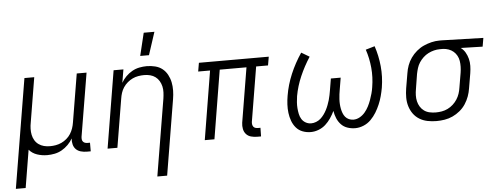

<svg xmlns="http://www.w3.org/2000/svg" viewBox="-59 -913 3325 1287"><g transform="rotate(-5 1604.0 -269.0)"><path d="M-1 215 121 -520H187L137 -218Q133 -198 132.5 -177Q132 -156 136 -136.5Q140 -117 150 -100Q160 -83 176 -71.5Q192 -60 211.5 -55Q231 -50 252 -50Q272 -50 291.5 -53.5Q311 -57 329.5 -65.5Q348 -74 364.5 -88Q381 -102 392 -119.5Q403 -137 409.5 -156Q416 -175 419 -195L473 -520H539L468 -94Q467 -85 468 -76.5Q469 -68 474.5 -61.5Q480 -55 488 -52.5Q496 -50 505 -50H521V8H495Q474 8 454.5 2.5Q435 -3 422 -16Q409 -29 404 -48.5Q399 -68 401 -89Q389 -67 369.5 -47.5Q350 -28 327 -15Q304 -2 278.5 3Q253 8 229 8Q193 8 160.5 -3Q128 -14 107 -39L65 215Z M951 215 1037 -302Q1040 -322 1041 -343Q1042 -364 1037.5 -383.5Q1033 -403 1023 -420Q1013 -437 997.5 -448.5Q982 -460 962.5 -465Q943 -470 922 -470Q902 -470 882 -466.5Q862 -463 844 -454.5Q826 -446 809.5 -432Q793 -418 781.5 -400.5Q770 -383 764 -364Q758 -345 755 -325L701 0H635L721 -520H787L772 -431Q785 -454 804 -473Q823 -492 846 -505Q869 -518 894.5 -523Q920 -528 944 -528Q973 -528 1001 -521Q1029 -514 1049.5 -497.5Q1070 -481 1083 -457Q1096 -433 1101.5 -406Q1107 -379 1106.5 -350Q1106 -321 1101 -292L1017 215ZM907 -600 944 -753H1016L966 -600Z M1642 8Q1620 8 1600 2.5Q1580 -3 1567 -17.5Q1554 -32 1550 -52.5Q1546 -73 1549 -94L1610 -462H1430L1354 0H1289L1365 -462H1285L1295 -520H1765L1755 -462H1675L1614 -94Q1613 -85 1614.5 -76.5Q1616 -68 1621 -61.5Q1626 -55 1634.5 -52.5Q1643 -50 1652 -50H1668L1667 8Z M2002 8Q1973 8 1947 -2Q1921 -12 1903.5 -32.5Q1886 -53 1876.5 -79Q1867 -105 1863.5 -133Q1860 -161 1861.5 -190Q1863 -219 1868 -248Q1880 -321 1910 -392Q1940 -463 1984 -528L2038 -496Q1999 -436 1971 -371.5Q1943 -307 1931 -240Q1928 -220 1926.5 -199.5Q1925 -179 1926.5 -159.5Q1928 -140 1932 -120.5Q1936 -101 1946 -85Q1956 -69 1973 -59.5Q1990 -50 2010 -50Q2026 -50 2043 -56.5Q2060 -63 2073 -74.5Q2086 -86 2096.5 -100.5Q2107 -115 2115 -130.5Q2123 -146 2129 -162Q2135 -178 2140 -194.5Q2145 -211 2148 -227.5Q2151 -244 2154 -260L2167 -338H2233L2220 -260Q2217 -244 2215 -227.5Q2213 -211 2212 -194.5Q2211 -178 2212 -162Q2213 -146 2216 -130.5Q2219 -115 2224.5 -100.5Q2230 -86 2239.5 -74.5Q2249 -63 2263.5 -56.5Q2278 -50 2294 -50Q2316 -50 2336.5 -61.5Q2357 -73 2372 -91Q2387 -109 2397.5 -129.5Q2408 -150 2415.5 -171Q2423 -192 2429 -213.5Q2435 -235 2438 -256Q2449 -322 2443 -386.5Q2437 -451 2417 -510L2478 -528Q2500 -463 2507 -391.5Q2514 -320 2502 -247Q2497 -219 2489.5 -191Q2482 -163 2470.5 -136Q2459 -109 2443.5 -83.5Q2428 -58 2406.5 -36.5Q2385 -15 2357 -3.5Q2329 8 2301 8Q2274 8 2249 -0.5Q2224 -9 2206.5 -27.5Q2189 -46 2179 -70Q2169 -94 2165 -120Q2153 -95 2137.5 -72Q2122 -49 2101.5 -30.5Q2081 -12 2054.5 -2Q2028 8 2002 8Z M2848 8Q2817 8 2787.5 2Q2758 -4 2733.5 -19Q2709 -34 2692.5 -57Q2676 -80 2667.5 -108Q2659 -136 2659 -166.5Q2659 -197 2664 -228L2681 -328Q2685 -355 2694.5 -381Q2704 -407 2720.5 -430.5Q2737 -454 2759.5 -473Q2782 -492 2807.5 -503.5Q2833 -515 2860 -521.5Q2887 -528 2914 -528H2931L3209 -520L3199 -462L3052 -466Q3071 -452 3082.5 -432Q3094 -412 3100 -389Q3106 -366 3105.5 -341.5Q3105 -317 3101 -292L3084 -192Q3080 -165 3070.5 -138.5Q3061 -112 3045 -87.5Q3029 -63 3006 -44Q2983 -25 2957 -13Q2931 -1 2903 3.5Q2875 8 2848 8ZM2848 -50Q2868 -50 2888.5 -53.5Q2909 -57 2928.5 -66.5Q2948 -76 2964.5 -91Q2981 -106 2992.5 -124Q3004 -142 3010.5 -161.5Q3017 -181 3020 -202L3037 -302Q3040 -321 3040.5 -341Q3041 -361 3038 -380Q3035 -399 3026 -415.5Q3017 -432 3003 -444Q2989 -456 2971 -462.5Q2953 -469 2934 -470H2911Q2892 -470 2872 -465Q2852 -460 2833.5 -450.5Q2815 -441 2799.5 -426.5Q2784 -412 2772.5 -394.5Q2761 -377 2755 -357.5Q2749 -338 2745 -318L2729 -218Q2725 -197 2724.5 -176Q2724 -155 2728.5 -135.5Q2733 -116 2743.5 -99Q2754 -82 2770 -70.5Q2786 -59 2806.5 -54.5Q2827 -50 2848 -50Z"/></g></svg>

Font: Iosevka Aile Light Oblique
Style: Regular
Weight: 300
Italic angle: -9°
Designer: Belleve Invis
Foundry: Belleve Invis
Version: Version 31.1.0; ttfautohint (v1.8.4)